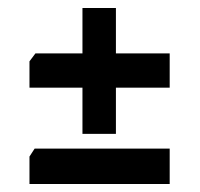

<svg xmlns="http://www.w3.org/2000/svg" viewBox="-20 -598 502 482"><path d="M187 -262V-378H54V-444L69 -464H187V-578H271V-464H406V-378H271V-262ZM54 -136V-205L67 -225H406V-136Z"/></svg>

Font: Kreon Light Medium
Style: Regular
Weight: 500
Version: Version 2.002